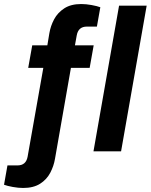

<svg xmlns="http://www.w3.org/2000/svg" viewBox="-118 -751 749 953"><path d="M-3 182Q-27 182 -54.5 177Q-82 172 -98 166L-81 70H-31Q11 70 19 27L97 -414H22L42 -526H117L127 -586Q133 -622 150.5 -655Q168 -688 201 -709.5Q234 -731 285 -731Q309 -731 336.5 -726Q364 -721 380 -715L363 -619H313Q271 -619 263 -576L254 -526H347L327 -414H234L155 37Q149 73 131.5 106.5Q114 140 81 161Q48 182 -3 182ZM346 0 473 -723H610L483 0Z"/></svg>

Font: Archivo VF Beta
Style: Italic
Weight: 400
Italic angle: -10°
Designer: Hector Gatti
Foundry: Omnibus-Type
Version: Version 1.002